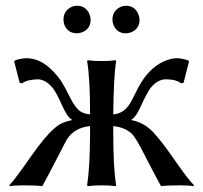

<svg xmlns="http://www.w3.org/2000/svg" viewBox="-20 -640 701 663"><path d="M187 -112.8Q137.7 -17.1 126 2.9Q105 0 63 0Q26.9 0 14.2 2.9L12.2 0Q36.6 -26.9 85.9 -98.6Q108.9 -131.3 130.9 -158.2Q168.9 -204.1 196.8 -215.8Q210.9 -221.7 228 -225.1V-227.1Q212.9 -234.4 193.4 -278.3Q176.3 -316.9 163.1 -335Q138.7 -365.2 110.8 -366.2Q72.8 -365.2 56.2 -352.1L47.9 -354L28.8 -428.2L33.2 -432.1Q55.7 -439 71.8 -439Q128.9 -439 179.7 -375.5Q188.5 -364.7 194.8 -354Q203.6 -339.8 217.3 -312.5Q239.7 -266.1 259.8 -253.9Q273.9 -246.1 291 -245.1V-250Q291 -369.1 280.8 -429.2L283.2 -432.1Q301.3 -429.2 331.1 -429.2Q360.8 -429.2 378.9 -432.1L380.9 -429.2Q372.6 -375 371.1 -250V-245.1Q410.2 -247.6 432.6 -289.1Q436.5 -296.4 444.8 -312.5Q458.5 -340.3 466.8 -354Q503.4 -413.6 557.1 -432.6Q574.7 -438.5 589.8 -439Q606.9 -439 627.9 -432.1H628.9L632.8 -428.2L613.8 -354L606 -352.1Q587.9 -366.2 550.8 -366.2Q522.5 -364.7 499 -335Q487.8 -320.3 462.4 -265.1Q447.8 -234.4 434.1 -227.1V-225.1Q478 -217.3 511.2 -181.2Q519.5 -171.9 530.8 -158.2Q549.8 -135.7 602.1 -60.5Q625.5 -26.9 649.9 0L647.9 2.9Q635.3 0 599.1 0Q557.6 0 536.1 2.9Q522.5 -21 475.1 -112.8Q448.7 -165.5 433.6 -179.7Q410.2 -200.2 371.1 -204.6V-179.2Q371.1 -63 380.9 0L378.9 2.9Q360.8 0 331.1 0Q301.3 0 283.2 2.9L280.8 0Q290.5 -61 291 -179.2V-204.6Q237.3 -199.2 211.4 -159.2Q204.6 -147.9 187 -112.8ZM199.2 -571.8Q199.2 -602.1 226.1 -615.7Q235.8 -620.1 246.1 -620.1Q275.9 -620.1 288.6 -591.8Q292.5 -581.5 293 -571.8Q293 -541 264.6 -528.8Q255.4 -525.4 246.1 -524.9Q215.3 -524.9 202.6 -553.2Q199.2 -562.5 199.2 -571.8ZM368.2 -571.8Q368.2 -602.1 395.5 -615.7Q405.3 -620.1 415 -620.1Q444.8 -620.1 457.5 -591.8Q461.4 -581.5 461.9 -571.8Q461.9 -541 433.6 -528.8Q424.3 -525.4 415 -524.9Q384.3 -524.9 372.1 -553.2Q368.2 -562.5 368.2 -571.8Z"/></svg>

Font: Linux Biolinum Capitals O
Style: Small Caps
Weight: 400
Designer: Philipp H. Poll
Foundry: Philipp H. Poll
Version: Version 1.0.4